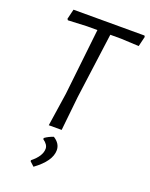

<svg xmlns="http://www.w3.org/2000/svg" viewBox="-161 -724 820 1050"><g transform="rotate(20 248.5 -199.0)"><path d="M497 -633 483 -575 379 -580H316L265 -199L244 0H169L198 -193L241 -580H180L71 -575L66 -582L80 -640H493ZM257 114Q257 177 168 242L143 219V213Q197 170 197 127Q197 103 167 82V75Q189 59 217 50Q257 75 257 114Z"/></g></svg>

Font: Alegreya Sans SC
Style: Italic
Weight: 400
Italic angle: -7°
Designer: Juan Pablo del Peral
Foundry: Huerta Tipografica
Version: Version 2.008; ttfautohint (v1.6)